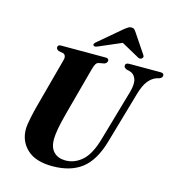

<svg xmlns="http://www.w3.org/2000/svg" viewBox="-131 -1026 1061 1150"><g transform="rotate(15 400.0 -451.0)"><path d="M541.5 -220.5 633.5 -539.5Q648.5 -592.5 637.2 -622Q626 -651.5 596.5 -659L580 -662.5Q561.5 -670 561.5 -682.5Q561.5 -700 585.5 -700H780Q800 -700 800 -684.5Q800 -670 779.5 -662.5L764.5 -658.5Q737 -649 714.5 -621Q692 -593 676 -536.5L584 -217.5Q549 -95.5 479.8 -42Q410.5 11.5 298 11.5Q193.5 11.5 140.5 -38.2Q87.5 -88 88 -163Q88.5 -189.5 97.8 -233.5Q107 -277.5 116.5 -312.5L199 -619.5Q203.5 -634 199.8 -645Q196 -656 186.5 -659L156.5 -665Q141.5 -673 142 -684Q142 -700 162 -700H438Q458.5 -700 458.5 -685Q458 -679 453.8 -672.8Q449.5 -666.5 440 -663.5L407.5 -657.5Q395.5 -654.5 389.5 -644.8Q383.5 -635 377 -612.5L296.5 -314Q280.5 -254 273.5 -215.2Q266.5 -176.5 266 -150Q265.5 -95.5 292.5 -68.8Q319.5 -42 365 -42Q421.5 -42 467.5 -82.5Q513.5 -123 541.5 -220.5ZM377 -752Q357.5 -743 350 -750.5Q347 -753.5 348.5 -759.5Q350 -765.5 358.5 -772.5L502 -894Q514 -903.5 522.8 -908.8Q531.5 -914 542.5 -914Q553.5 -914 559.2 -908.8Q565 -903.5 571.5 -894L653 -772.5Q658 -765.5 655.8 -759.5Q653.5 -753.5 649 -750.5Q637.5 -742.5 623 -752L515.5 -811.5Z"/></g></svg>

Font: Fraunces 72pt S000
Style: Bold Italic
Weight: 700
Italic angle: -16°
Version: Version 1.000; ttfautohint (v1.8.3)